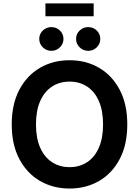

<svg xmlns="http://www.w3.org/2000/svg" viewBox="-20 -1088 810 1118"><path d="M385.3 9.8Q289.1 9.8 212.9 -34.4Q136.7 -78.6 92.5 -162.1Q48.3 -245.6 48.3 -363.3Q48.3 -481.4 92.5 -565.2Q136.7 -648.9 212.9 -693.1Q289.1 -737.3 385.3 -737.3Q481 -737.3 556.9 -693.1Q632.8 -648.9 677 -565.2Q721.2 -481.4 721.2 -363.3Q721.2 -245.6 677 -161.9Q632.8 -78.1 556.9 -34.2Q481 9.8 385.3 9.8ZM385.3 -114.7Q442.9 -114.7 486.8 -143.3Q530.8 -171.9 555.4 -227.5Q580.1 -283.2 580.1 -363.3Q580.1 -444.3 555.4 -500Q530.8 -555.7 486.8 -584.2Q442.9 -612.8 385.3 -612.8Q327.1 -612.8 283 -584Q238.8 -555.2 214.1 -499.5Q189.5 -443.8 189.5 -363.3Q189.5 -283.2 214.1 -227.8Q238.8 -172.4 283 -143.6Q327.1 -114.7 385.3 -114.7ZM493.7 -792Q464.4 -792 443.6 -812.5Q422.9 -833 422.9 -861.3Q422.9 -890.1 443.6 -910.2Q464.4 -930.2 493.7 -930.2Q522.9 -930.2 543.5 -910.2Q564 -890.1 564 -861.3Q564 -833 543.5 -812.5Q522.9 -792 493.7 -792ZM279.3 -792Q250 -792 229.2 -812.5Q208.5 -833 208.5 -861.3Q208.5 -890.1 229.2 -910.2Q250 -930.2 279.3 -930.2Q308.1 -930.2 328.9 -910.2Q349.6 -890.1 349.6 -861.3Q349.6 -833 328.9 -812.5Q308.1 -792 279.3 -792ZM525.4 -1068.4V-993.2H244.6V-1068.4Z"/></svg>

Font: Inter
Style: 650
Weight: 650
Designer: Rasmus Andersson
Foundry: rsms
Version: Version 4.001;git-66647c0bb